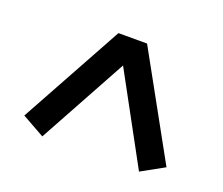

<svg xmlns="http://www.w3.org/2000/svg" viewBox="-75 -798 697 599"><g transform="rotate(20 273.5 -498.0)"><path d="M38 -348 226 -690H321L510 -348L434 -306L274 -600L113 -306Z"/></g></svg>

Font: Oxanium Medium
Style: Regular
Weight: 500
Designer: Severin Meyer
Version: Version 1.001